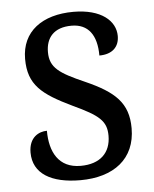

<svg xmlns="http://www.w3.org/2000/svg" viewBox="-45 -584 508 633"><g transform="rotate(-5 209.0 -267.5)"><path d="M196 10C307 10 379 -45 379 -146C379 -230 336 -269 239 -312C157 -348 126 -368 126 -420C126 -467 152 -500 211 -500C266 -500 294 -462 294 -394C337 -394 360 -417 360 -453C360 -503 313 -545 221 -545C118 -545 49 -495 49 -404C49 -318 93 -284 191 -237C277 -197 301 -177 301 -128C301 -72 266 -37 201 -37C128 -37 100 -92 100 -162C74 -162 40 -146 40 -95C40 -25 100 10 196 10Z"/></g></svg>

Font: Noto Serif Devanagari SemiCondensed
Style: Regular
Weight: 400
Width: 4
Designer: Universal Thirst, Indian Type Foundry and the Monotype Design Team
Foundry: Monotype Imaging Inc.
Version: Version 2.004